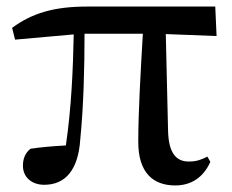

<svg xmlns="http://www.w3.org/2000/svg" viewBox="-20 -550 708 586"><path d="M515 16C564 16 601 -9 622 -56L613 -72C595 -63 581 -57 556 -57C519 -57 495 -81 493 -149L486 -446L641 -440L637 -530H246C145 -530 78 -510 17 -465L26 -429L205 -445C203 -341 198 -221 181 -106C141 -104 107 -101 73 -96C57 -83 50 -66 50 -44C50 -9 77 14 115 14C180 14 219 -32 225 -125C235 -224 238 -343 238 -447H416C409 -328 402 -206 402 -117C402 -22 448 16 515 16Z"/></svg>

Font: Noto Serif CJK HK SemiBold
Style: Regular
Weight: 600
Designer: Ryoko NISHIZUKA 西塚涼子 (kana & ideographs); Frank Grießhammer (Latin, Greek & Cyrillic); Wenlong ZHANG 张文龙 (bopomofo); San
Foundry: Adobe
Version: Version 2.001;hotconv 1.1.0;makeotfexe 2.6.0